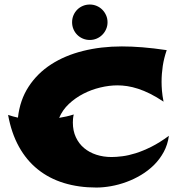

<svg xmlns="http://www.w3.org/2000/svg" viewBox="-20 -799 803 857"><path d="M733.9 -192.9Q728.5 -153.3 710.9 -120.8Q693.4 -88.4 667.5 -62.7Q641.6 -37.1 609.9 -18.1Q578.1 1 543.9 13.4Q509.8 25.9 475.3 32Q440.9 38.1 410.2 38.1Q331.1 38.1 265.1 17.8Q199.2 -2.4 148.7 -43Q98.1 -83.5 64.5 -144.3Q30.8 -205.1 16.1 -286.1Q27.3 -282.2 38.3 -279.3Q49.3 -276.4 60.1 -273.9Q68.8 -352.5 107.7 -412.1Q146.5 -471.7 208 -511.5Q269.5 -551.3 350.1 -571.5Q430.7 -591.8 523.9 -591.8Q566.9 -591.8 615.7 -587.9Q664.6 -584 724.1 -575.2Q711.9 -540 706.5 -504.6Q701.2 -469.2 701.2 -433.1Q701.2 -415 702.9 -394Q704.6 -373 710 -345.2Q678.7 -366.2 650.4 -380.4Q622.1 -394.5 596.4 -402.8Q570.8 -411.1 547.9 -414.6Q524.9 -418 504.9 -418Q467.3 -418 427.5 -408.4Q387.7 -398.9 351.8 -380.4Q315.9 -361.8 287.4 -335Q258.8 -308.1 244.1 -272.9Q259.8 -275.4 276.1 -279.1Q292.5 -282.7 309.1 -288.1Q306.6 -277.3 305.9 -268.1Q305.2 -258.8 305.2 -252Q305.2 -215.3 318.6 -186.5Q332 -157.7 355.2 -138.2Q378.4 -118.7 409.9 -108.4Q441.4 -98.1 478 -98.1Q499 -98.1 526.4 -101.6Q553.7 -105 586.2 -115.2Q618.7 -125.5 655.8 -144Q692.9 -162.6 733.9 -192.9ZM460 -699.7Q460 -683.1 453.6 -668.7Q447.3 -654.3 436.5 -643.6Q425.8 -632.8 411.4 -626.7Q397 -620.6 380.9 -620.6Q364.3 -620.6 349.9 -626.7Q335.4 -632.8 324.7 -643.6Q314 -654.3 307.9 -668.7Q301.8 -683.1 301.8 -699.7Q301.8 -716.3 307.9 -730.7Q314 -745.1 324.7 -755.9Q335.4 -766.6 349.9 -772.7Q364.3 -778.8 380.9 -778.8Q397 -778.8 411.4 -772.7Q425.8 -766.6 436.5 -755.9Q447.3 -745.1 453.6 -730.7Q460 -716.3 460 -699.7Z"/></svg>

Font: Shojumaru
Style: Regular
Weight: 400
Version: Version 1.001